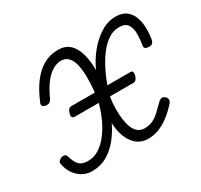

<svg xmlns="http://www.w3.org/2000/svg" viewBox="-118 -672 885 845"><g transform="rotate(-30 324.0 -250.0)"><path d="M179 -227Q172 -227 168 -233Q164 -239 168 -251Q174 -275 191 -275H491Q507 -275 501 -251Q494 -227 479 -227ZM127 19Q92 19 63.5 -4.5Q35 -28 24 -71Q21 -81 23.5 -87.5Q26 -94 35 -99Q43 -104 52.5 -103Q62 -102 65 -95Q72 -72 80 -57.5Q88 -43 101 -36Q114 -29 134 -29Q167 -29 194 -47.5Q221 -66 243 -96.5Q265 -127 281 -165Q297 -203 306 -242Q309 -262 311.5 -291Q314 -320 314 -351.5Q314 -383 308.5 -410Q303 -437 289 -454Q275 -471 250 -471Q228 -471 206 -457.5Q184 -444 164 -417.5Q144 -391 126 -351Q122 -343 116 -337.5Q110 -332 96 -333Q83 -335 79 -341.5Q75 -348 80 -358Q101 -409 128 -445Q155 -481 188.5 -500Q222 -519 261 -519Q301 -519 323 -497Q345 -475 354.5 -438.5Q364 -402 364 -358Q382 -399 411.5 -435.5Q441 -472 478 -495.5Q515 -519 555 -519Q589 -519 609 -503.5Q629 -488 638 -463Q647 -438 647.5 -408.5Q648 -379 643 -351Q641 -341 635.5 -335.5Q630 -330 618 -330Q607 -330 600.5 -334Q594 -338 595 -347Q600 -375 600.5 -403.5Q601 -432 589.5 -451.5Q578 -471 546 -471Q513 -471 484.5 -450Q456 -429 432.5 -394Q409 -359 391 -318Q373 -277 361 -236Q357 -219 355 -193Q353 -167 354.5 -139Q356 -111 362.5 -85.5Q369 -60 383.5 -44.5Q398 -29 422 -29Q445 -29 462.5 -37Q480 -45 498 -61.5Q516 -78 539 -101Q548 -108 555.5 -107.5Q563 -107 570 -100Q577 -94 577.5 -86Q578 -78 572 -70Q546 -41 520.5 -21.5Q495 -2 468.5 8.5Q442 19 413 19Q381 19 358 1.5Q335 -16 322 -47.5Q309 -79 307 -121Q289 -83 263 -51Q237 -19 203.5 0Q170 19 127 19Z"/></g></svg>

Font: Playwrite RO ExtraLight
Style: Regular
Weight: 250
Version: Version 1.002